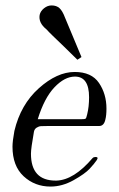

<svg xmlns="http://www.w3.org/2000/svg" viewBox="-20 -678 439 707"><path d="M265 -458Q240 -483 214.5 -507.5Q189 -532 174.5 -546Q160 -560 151 -570Q121 -594 126 -623Q129 -637 142 -647.5Q155 -658 170 -658Q188 -658 199 -648Q210 -638 219 -614Q270 -491 280 -468ZM166 9Q108 9 67 -29Q26 -67 26 -138Q26 -158 33 -196Q56 -293 123 -353Q190 -413 255 -413Q317 -413 344.5 -372.5Q372 -332 372 -278Q372 -253 368 -238Q363 -214 345 -214H156Q139 -214 131 -213.5Q123 -213 115 -208Q107 -203 105 -193Q94 -131 94 -112Q94 -13 185 -13H188Q252 -15 321 -96Q325 -100 332 -100Q344 -100 336 -88Q328 -76 310.5 -57Q293 -38 251 -14.5Q209 9 166 9ZM119 -239H278Q292 -239 295 -241Q298 -243 301 -257Q308 -285 308 -320Q308 -396 256 -396Q218 -396 180.5 -356.5Q143 -317 119 -239Z"/></svg>

Font: HK Venetian
Style: Italic
Weight: 400
Italic angle: -12°
Version: Version 1.000;PS 001.000;hotconv 1.0.88;makeotf.lib2.5.64775